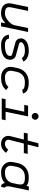

<svg xmlns="http://www.w3.org/2000/svg" viewBox="1425 -2163 751 3641"><g transform="rotate(90 1800.5 -342.5)"><path d="M118.7 -171.9Q115.2 -155.3 115.2 -139.6Q115.2 -127.4 117.4 -117.2Q119.6 -106.9 127 -96.2Q134.3 -85.4 146.5 -77.9Q158.7 -70.3 179.9 -65.7Q201.2 -61 230 -61H243.2Q274.4 -61 311.5 -79.8Q348.6 -98.6 378.4 -125.2Q408.2 -151.9 429.9 -181.4Q451.7 -210.9 456.1 -232.4L511.7 -499.5H586.4L479.5 13.2H404.8L421.9 -69.3Q328.6 13.2 243.2 13.2H230Q135.7 13.2 88.9 -29.1Q42 -71.3 42 -139.6Q42 -162.1 47.4 -186.5L111.8 -499.5H186.5Z M707.5 -365.2Q707.5 -392.1 720.9 -417.2Q734.4 -442.4 761 -464.1Q787.6 -485.8 833.7 -499Q879.9 -512.2 939 -512.2H951.2Q1018.6 -512.2 1073.5 -484.4Q1128.4 -456.5 1148.4 -410.2L1081.1 -380.9Q1069.8 -407.2 1032.5 -423.1Q995.1 -439 951.2 -439H939Q862.8 -439 821.8 -415.5Q780.8 -392.1 780.8 -366.2Q780.8 -336.9 809.6 -328.6L1031.7 -268.1Q1070.8 -257.8 1092.5 -226.6Q1114.3 -195.3 1114.3 -160.2Q1114.3 -150.9 1112.3 -139.6L1107.4 -117.2Q1101.1 -87.9 1080.8 -64.7Q1060.5 -41.5 1034.2 -27.3Q1007.8 -13.2 975.3 -3.9Q942.9 5.4 913.8 8.8Q884.8 12.2 857.4 12.2H823.2Q741.7 12.2 690.4 -32.5Q639.2 -77.1 639.2 -137.2H712.4Q712.4 -106 744.1 -83.5Q775.9 -61 823.2 -61H857.4Q899.9 -61 939.2 -69.8Q978.5 -78.6 1005.4 -95Q1032.2 -111.3 1036.1 -131.8L1039.1 -146Q1041 -151.9 1041 -160.2Q1041 -189.5 1012.2 -197.8L790 -258.3Q749 -269.5 728.3 -297.1Q707.5 -324.7 707.5 -365.2Z M1551.3 -438.5H1539.1Q1459 -438.5 1408.2 -397.7Q1357.4 -356.9 1342.3 -284.2L1324.7 -201.2Q1321.3 -184.6 1321.3 -168.5Q1321.3 -118.7 1355.2 -89.8Q1389.2 -61 1445.3 -61H1457.5Q1580.6 -61 1627 -127.4L1687.5 -85.4Q1654.8 -38.6 1595.5 -13.2Q1536.1 12.2 1457.5 12.2H1445.3Q1358.9 12.2 1303.5 -37.8Q1248 -87.9 1248 -168.5Q1248 -190.4 1253.4 -215.8L1271 -298.8Q1292 -397 1362.5 -454.3Q1433.1 -511.7 1539.1 -511.7H1551.3Q1634.3 -511.7 1687.3 -485.6Q1740.2 -459.5 1753.4 -403.8L1682.1 -387.2Q1669.9 -438.5 1551.3 -438.5Z M2244.6 0H1845.7L1860.8 -73.2H2024.4L2098.1 -426.8H1968.8L1983.9 -499.5H2188L2099.1 -73.2H2259.8ZM2186 -698.2Q2212.4 -698.2 2231.9 -679Q2251.5 -659.7 2251.5 -633.3Q2251.5 -606.9 2231.9 -587.6Q2212.4 -568.4 2186 -568.4Q2159.2 -568.4 2140.4 -587.4Q2121.6 -606.4 2121.6 -633.3Q2121.6 -660.2 2140.4 -679.2Q2159.2 -698.2 2186 -698.2Z M2712.9 12.2H2700.7Q2639.2 12.2 2597.9 -26.9Q2556.6 -65.9 2556.6 -123Q2556.6 -142.6 2561.5 -162.1L2626.5 -418.9H2496.1L2511.2 -492.2H2645L2696.8 -695.8H2772.5L2720.7 -492.2H2898.4L2883.3 -418.9H2702.1L2632.8 -146.5Q2629.9 -135.3 2629.9 -123Q2629.9 -95.7 2650.1 -78.4Q2670.4 -61 2700.7 -61H2712.9Q2743.7 -61 2772 -79.1Q2800.3 -97.2 2816.9 -122.6L2878.4 -82.5Q2854.5 -45.9 2810.8 -16.8Q2767.1 12.2 2712.9 12.2Z M3143.1 -284.2 3126 -201.2Q3123 -188.5 3123 -170.4Q3123 -121.1 3156.2 -91.1Q3189.5 -61 3245.6 -61H3258.8Q3339.4 -61 3388.9 -100.8Q3438.5 -140.6 3452.6 -208L3471.7 -298.8Q3478.5 -332 3478.5 -356.9Q3478.5 -371.1 3476.6 -381.1Q3474.6 -391.1 3467.3 -402.8Q3460 -414.6 3446.8 -421.9Q3433.6 -429.2 3409.4 -434.1Q3385.3 -439 3351.6 -439H3338.9Q3256.8 -439 3207.3 -396.7Q3157.7 -354.5 3143.1 -284.2ZM3539.1 -61.5 3523.9 12.2H3522Q3503.4 12.2 3490.2 6.3Q3477.1 0.5 3469.5 -11Q3461.9 -22.5 3458 -33Q3454.1 -43.5 3450.7 -58.6Q3377 12.2 3258.8 12.2H3245.6Q3158.7 12.2 3104.2 -39.3Q3049.8 -90.8 3049.8 -170.4Q3049.8 -189.9 3054.7 -215.8L3071.8 -298.8Q3092.3 -397 3162.4 -454.6Q3232.4 -512.2 3338.9 -512.2H3351.6Q3457 -512.2 3506.8 -468.8L3516.1 -513.7H3590.8L3516.6 -157.2Q3513.2 -140.1 3513.2 -121.6Q3513.2 -61.5 3537.6 -61.5Z"/></g></svg>

Font: Anka/Coder
Style: Italic
Weight: 400
Italic angle: -12°
Monospace: yes
Version: Version 001.100